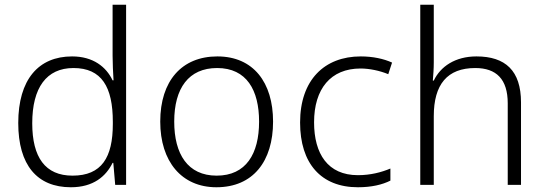

<svg xmlns="http://www.w3.org/2000/svg" viewBox="-20 -780 2301 810"><path d="M279 10C374 10 427 -36 455 -93H458L466 0H512V-760H455V-545C455 -514 457 -472 459 -441H455C428 -498 373 -542 284 -542C142 -542 57 -444 57 -261C57 -83 137 10 279 10ZM286 -39C171 -39 116 -116 116 -260C116 -410 176 -493 290 -493C409 -493 456 -413 456 -266V-257C456 -116 409 -39 286 -39Z M1132 -267C1132 -432 1049 -542 897 -542C747 -542 656 -439 656 -267C656 -99 746 10 893 10C1048 10 1132 -100 1132 -267ZM715 -267C715 -408 776 -493 896 -493C1021 -493 1073 -399 1073 -267C1073 -131 1018 -39 894 -39C772 -39 715 -130 715 -267Z M1490 10C1548 10 1593 -1 1627 -18V-69C1589 -53 1543 -41 1490 -41C1363 -41 1305 -131 1305 -264C1305 -405 1375 -491 1501 -491C1538 -491 1582 -482 1618 -467L1634 -516C1599 -532 1553 -542 1502 -542C1349 -542 1246 -443 1246 -263C1246 -91 1334 10 1490 10Z M1810 -517V-760H1753V0H1810V-290C1810 -424 1867 -493 1985 -493C2074 -493 2122 -446 2122 -344V0H2178V-348C2178 -482 2112 -542 1990 -542C1900 -542 1838 -499 1810 -440H1806C1808 -465 1810 -489 1810 -517Z"/></svg>

Font: Noto Sans Telugu Light
Style: Regular
Weight: 300
Designer: Jelle Bosma - Monotype Design Team
Foundry: Monotype Imaging Inc.
Version: Version 2.005